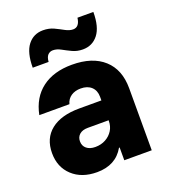

<svg xmlns="http://www.w3.org/2000/svg" viewBox="-133 -805 798 909"><g transform="rotate(-20 266.5 -350.5)"><path d="M200.8 9.2Q123.3 9.2 76.7 -34.2Q30 -77.5 30 -148.3Q30 -222.5 80.8 -262.9Q131.7 -303.3 223.3 -303.3H335V-321.7Q335 -353.3 315.4 -371.7Q295.8 -390 261.7 -390Q233.3 -390 213.3 -376.7Q193.3 -363.3 186.7 -338.3H35Q51.7 -421.7 110 -465.8Q168.3 -510 260.8 -510Q364.2 -510 421.2 -458.3Q478.3 -406.7 478.3 -312.5V0H340V-64.2H336.7Q315.8 -27.5 281.7 -9.2Q247.5 9.2 200.8 9.2ZM233.3 -105.8Q262.5 -105.8 285.4 -118.3Q308.3 -130.8 321.7 -152.1Q335 -173.3 335 -200.8V-203.3H230Q203.3 -203.3 188.3 -190.4Q173.3 -177.5 173.3 -155.8Q173.3 -132.5 189.6 -119.2Q205.8 -105.8 233.3 -105.8ZM82.5 -560Q82.5 -635.8 111.2 -672.9Q140 -710 188.3 -710Q218.3 -710 242.1 -698.8Q265.8 -687.5 286.2 -676.2Q306.7 -665 325 -665Q356.7 -665 362.5 -710H442.5Q442.5 -634.2 413.3 -597.1Q384.2 -560 335.8 -560Q307.5 -560 283.8 -571.2Q260 -582.5 239.6 -593.8Q219.2 -605 200 -605Q184.2 -605 174.2 -594.2Q164.2 -583.3 162.5 -560Z"/></g></svg>

Font: Funnel Sans Light ExtraBold
Style: Regular
Weight: 800
Version: Version 1.000